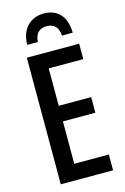

<svg xmlns="http://www.w3.org/2000/svg" viewBox="-137 -985 683 1046"><g transform="rotate(-15 204.5 -461.5)"><path d="M365 0H70V-714H365V-627H170V-416H353V-328H170V-89H365ZM221 -923Q278 -923 311.5 -887.5Q345 -852 347 -781H286Q281 -852 219 -852Q188 -852 170.5 -835.5Q153 -819 150 -781H90Q91 -848 127 -885.5Q163 -923 221 -923Z"/></g></svg>

Font: Noto Sans ExtraCondensed Medium
Style: Regular
Weight: 500
Width: 2
Designer: Monotype Design Team
Foundry: Monotype Imaging Inc.
Version: Version 2.013; ttfautohint (v1.8.4.7-5d5b)